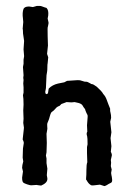

<svg xmlns="http://www.w3.org/2000/svg" viewBox="-20 -628 455 653"><path d="M138.2 -372.1 136.2 -328.1 133.8 -315.4Q133.8 -313 134.8 -310.1Q138.7 -305.2 143.1 -311Q144 -314 144.5 -319.3Q145 -324.7 146 -327.1Q158.2 -339.4 177.2 -343.8Q196.8 -348.1 198.7 -348.1L208 -353Q214.8 -353 230.5 -354.5Q246.1 -356 252 -355L265.1 -351.1Q267.1 -350.1 271.5 -350.1Q275.9 -350.1 277.8 -349.1Q279.8 -348.1 282.7 -346.7Q285.6 -345.2 288.1 -343.8Q290 -341.8 293.5 -341.8Q296.9 -341.8 309.1 -333Q326.2 -316.9 327.6 -314Q330.1 -309.1 335.4 -303.2Q340.8 -296.9 349.1 -272L354 -259.8Q355 -258.8 354.5 -254.9Q354 -251 356 -244.1Q357.9 -237.3 357.9 -227.1L355 -213.9L358.9 -178.2L356 -158.2L358.9 -130.9L356.9 -111.8Q361.8 -102.5 359.9 -97.2L356.9 -84L357.9 -74.7L356.9 -63L359.9 -51.3L357.9 -40Q357.9 -38.1 358.9 -32.7Q360.4 -27.3 361.3 -18.1Q362.3 -8.8 357.4 -6.3Q352.5 -3.9 349.6 -2.4Q347.2 -1 343.3 1.5Q339.4 3.9 335 4.9L319.8 0Q316.4 0 302.7 2Q289.1 3.9 287.1 0Q281.2 -2.9 273.9 -16.1Q272 -16.1 272.9 -23.4Q273.9 -30.8 273.9 -49.8Q273.9 -68.8 276.9 -76.2L275.9 -106.9V-127.9L277.8 -137.2Q277.8 -160.2 276.4 -164.6Q272.9 -174.3 276.9 -180.2L275.9 -202.1Q275.9 -205.1 277.3 -219.7Q278.8 -234.4 277.8 -236.3Q276.9 -238.3 273.9 -244.1Q271 -250 270.5 -252.4Q270 -254.9 269.5 -256.3Q269 -257.8 267.1 -259.8Q264.6 -262.2 261.2 -268.6Q257.8 -274.9 247.1 -277.8Q235.8 -280.8 233.9 -280.8L223.1 -279.8L206.1 -280.8Q205.1 -280.8 201.2 -278.8Q197.3 -276.9 193.4 -275.9Q189.5 -274.9 188.5 -273.9Q187 -272.9 185.1 -270.5Q183.1 -268.1 181.6 -267.6Q173.8 -265.1 168.9 -258.8Q164.1 -252.4 154.8 -246.1Q151.9 -242.2 149.4 -232.4Q147 -222.7 144.5 -217.3Q142.1 -211.9 141.1 -209Q140.1 -206.1 140.6 -199.2Q141.1 -192.4 141.1 -189.9L138.2 -172.9Q138.2 -169.9 139.2 -142.1L138.2 -109.9L136.2 -99.1L138.2 -88.9Q138.2 -81.1 138.2 -73.2L141.1 -54.2L139.2 -32.2Q139.2 -30.3 140.6 -24.4Q144.5 -7.8 122.1 2Q121.1 3.9 113.3 2.4Q105.5 1 104 1L88.9 2Q83 2.9 72.3 -1Q61.5 -4.9 61 -5.9Q55.2 -7.8 55.2 -23.9L58.1 -44.9L55.2 -57.1Q55.2 -65.4 59.1 -79.1L57.1 -91.8L58.1 -123L61 -142.1Q61 -146 57.1 -153.8L61 -189Q62 -193.4 60.5 -200.2Q59.1 -207 59.1 -210L60.1 -224.1L59.1 -252.9L60.1 -272Q60.1 -294.4 58.1 -304.2L60.1 -313V-331.1L59.1 -344.2L60.1 -356L59.1 -363.3L60.1 -372.1L58.1 -399.9L60.1 -411.1V-424.8L62 -437L60.1 -460L62 -488.8L59.1 -508.8Q58.1 -512.7 58.1 -520.5Q58.1 -528.3 57.1 -529.8L59.1 -553.2Q59.1 -557.1 58.1 -564.5Q55.2 -585 60.1 -598.1Q66.9 -609.4 91.8 -604L102.1 -606.9Q103.5 -607.9 108.4 -607.9H115.2Q119.1 -607.9 123.5 -606Q127.9 -604 131.8 -603Q135.7 -602.1 138.2 -601.1Q146 -593.3 144 -575.2L142.1 -564.9L145 -551.8V-548.3L143.1 -538.1Q141.1 -537.1 142.1 -505.4Q143.1 -473.6 143.1 -473.1L140.1 -444.8L144 -433.1L142.1 -413.1Q141.1 -410.2 141.1 -399.4Q141.1 -388.7 140.1 -383.8Z"/></svg>

Font: AntiqueNobleRegular
Style: Regular
Weight: 400
Version: Version 0.1